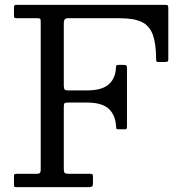

<svg xmlns="http://www.w3.org/2000/svg" viewBox="-20 -770 762 790"><path d="M133 -695C139.7 -695 143.8 -694.2 145.2 -692.5C146.8 -690.8 147.5 -686.7 147.5 -680V-70C147.5 -60 143 -55 134 -55H51C46.7 -55 43.3 -54.6 41 -53.8C38.7 -52.9 37.5 -50.3 37.5 -46V-10C37.5 -5 38.3 -2.1 40 -1.2C41.7 -0.4 45 0 50 0H346C352 0 356.2 -0.9 358.8 -2.8C361.2 -4.6 362.5 -8.7 362.5 -15V-45C362.5 -49.7 361.3 -52.5 359 -53.5C356.7 -54.5 353.2 -55 348.5 -55H261.5C253.2 -55 247.9 -56.3 245.8 -59C243.6 -61.7 242.5 -67 242.5 -75V-329.5C242.5 -336.8 243.2 -341.8 244.8 -344.2C246.2 -346.8 250.5 -348 257.5 -348H337.5C379.2 -348 409.2 -339.3 427.8 -322C446.2 -304.7 456.2 -280.5 457.5 -249.5C457.8 -245.2 458.3 -242.2 459 -240.5C459.7 -238.8 462.3 -238 467 -238H493C497.7 -238 500.4 -239.2 501.2 -241.5C502.1 -243.8 502.5 -247.2 502.5 -251.5V-491C502.5 -496.7 501.3 -500.1 499 -501.2C496.7 -502.4 492.7 -503 487 -503H470C461.7 -503 457.5 -501.2 457.5 -497.8C457.5 -494.2 457.2 -489 456.5 -482C453.2 -455 442.2 -434.2 423.5 -419.8C404.8 -405.2 376.2 -398 337.5 -398H262C253.7 -398 248.3 -399.2 246 -401.8C243.7 -404.2 242.5 -409.7 242.5 -418V-676.5C242.5 -688.8 248.2 -695 259.5 -695H472.5C510.8 -695 540.8 -690 562.2 -680C583.8 -670 599.1 -652.8 608.2 -628.5C617.4 -604.2 622.2 -570.3 622.5 -527C622.5 -522.3 622.9 -519.2 623.8 -517.5C624.6 -515.8 627.5 -515 632.5 -515H658.5C663.2 -515 666.7 -515.5 669 -516.5C671.3 -517.5 672.5 -520.3 672.5 -525V-735.5C672.5 -741.2 671.8 -745 670.5 -747C669.2 -749 665.8 -750 660.5 -750H45C40 -750 37.5 -746.8 37.5 -740.5V-706C37.5 -701 38.3 -697.9 40 -696.8C41.7 -695.6 44.8 -695 49.5 -695Z"/></svg>

Font: Besley*
Style: Regular
Weight: 400
Designer: Owen Earl
Foundry: indestructible type*
Version: Version 3.000; ttfautohint (v1.8.3)